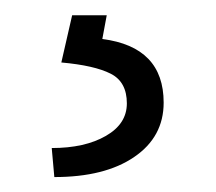

<svg xmlns="http://www.w3.org/2000/svg" viewBox="-20 -20 283 252"><path d="M120.1 0 114.3 31.2Q194.8 41.5 194.8 114.7Q194.8 159.7 156.2 186Q117.7 212.4 51.3 212.4L47.9 174.3Q91.3 174.3 118.9 158.4Q146.5 142.6 146.5 115.7Q146.5 87.4 125.2 76.7Q104 65.9 60.5 62L74.7 0Z"/></svg>

Font: SteelSelectRoboto
Style: Regular
Weight: 300
Designer: Google
Version: Version 2.137; 2017